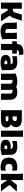

<svg xmlns="http://www.w3.org/2000/svg" viewBox="2872 -3688 828 6612"><g transform="rotate(90 3286.0 -382.0)"><path d="M69 0V-720H281V-412H301Q349 -412 375.5 -430.5Q402 -449 413 -488L481 -720H689V-708L601 -436Q576 -359 516 -306L705 -12V0H481L343 -233Q328 -232 313 -232H281V0Z M1054 12Q1001 12 949.5 1Q898 -10 856 -38Q814 -66 789 -116Q764 -166 764 -244V-384Q764 -404 763 -434Q762 -464 759.5 -493Q757 -522 752 -540L756 -548H976V-248Q976 -191 1002.5 -171.5Q1029 -152 1068 -152Q1082 -152 1094.5 -154Q1107 -156 1118 -159Q1112 -189 1112 -236V-384Q1112 -404 1111 -434Q1110 -464 1107.5 -493Q1105 -522 1100 -540L1104 -548H1324V-216Q1324 -196 1325 -165Q1326 -134 1329 -104Q1332 -74 1336 -56L1332 -48Q1278 -24 1207.5 -6Q1137 12 1054 12Z M1492 0V-388H1400V-548H1492Q1495 -630 1531.5 -680Q1568 -730 1630 -753Q1692 -776 1772 -776Q1802 -776 1825.5 -772.5Q1849 -769 1864 -764V-612H1852Q1843 -617 1828.5 -620.5Q1814 -624 1796 -624Q1758 -624 1733.5 -607Q1709 -590 1705 -548H1824V-388H1704V0Z M2152 12Q2014 12 1943 -26.5Q1872 -65 1872 -164Q1872 -226 1903.5 -264Q1935 -302 1989.5 -319Q2044 -336 2112 -336Q2131 -336 2150 -335Q2169 -334 2188 -331V-332Q2188 -380 2158.5 -396Q2129 -412 2072 -412Q2027 -412 1989.5 -405.5Q1952 -399 1928 -388H1916V-544Q1952 -553 1997 -558.5Q2042 -564 2096 -564Q2185 -564 2251.5 -543Q2318 -522 2355 -468Q2392 -414 2392 -316V-200Q2392 -178 2393 -147.5Q2394 -117 2396.5 -87.5Q2399 -58 2404 -40L2400 -32Q2346 -13 2285 -0.5Q2224 12 2152 12ZM2064 -168Q2064 -141 2084 -130.5Q2104 -120 2140 -120Q2155 -120 2170 -121.5Q2185 -123 2199 -127Q2193 -144 2191 -163.5Q2189 -183 2188 -216Q2166 -220 2144 -220Q2102 -220 2083 -207.5Q2064 -195 2064 -168Z M2520 0V-336Q2520 -356 2519 -387Q2518 -418 2515.5 -448Q2513 -478 2508 -496L2512 -504Q2566 -528 2637 -546Q2708 -564 2790 -564Q2835 -564 2879.5 -556Q2924 -548 2962 -528Q2998 -543 3046 -553.5Q3094 -564 3148 -564Q3195 -564 3242 -554.5Q3289 -545 3328.5 -518.5Q3368 -492 3392 -441.5Q3416 -391 3416 -308V0H3204V-304Q3204 -361 3179.5 -380.5Q3155 -400 3116 -400Q3103 -400 3089.5 -398.5Q3076 -397 3066 -395Q3076 -356 3076 -308V0H2864V-304Q2864 -361 2839.5 -380.5Q2815 -400 2776 -400Q2762 -400 2749.5 -398Q2737 -396 2726 -393Q2732 -363 2732 -316V0Z M3776 0V-720H4090Q4227 -720 4293.5 -667.5Q4360 -615 4360 -516Q4360 -467 4335.5 -420.5Q4311 -374 4263 -343Q4316 -324 4344 -284Q4372 -244 4372 -192Q4372 -96 4304 -48Q4236 0 4116 0ZM4072 -548H3988V-404H4064Q4106 -404 4127 -427.5Q4148 -451 4148 -484Q4148 -523 4125 -535.5Q4102 -548 4072 -548ZM4108 -256H3988V-164H4108Q4132 -164 4146 -176Q4160 -188 4160 -212Q4160 -233 4146 -244.5Q4132 -256 4108 -256Z M4480 0V-596Q4480 -616 4479 -646Q4478 -676 4475.5 -705Q4473 -734 4468 -752L4472 -760H4692V0Z M5072 12Q4934 12 4863 -26.5Q4792 -65 4792 -164Q4792 -226 4823.5 -264Q4855 -302 4909.5 -319Q4964 -336 5032 -336Q5051 -336 5070 -335Q5089 -334 5108 -331V-332Q5108 -380 5078.5 -396Q5049 -412 4992 -412Q4947 -412 4909.5 -405.5Q4872 -399 4848 -388H4836V-544Q4872 -553 4917 -558.5Q4962 -564 5016 -564Q5105 -564 5171.5 -543Q5238 -522 5275 -468Q5312 -414 5312 -316V-200Q5312 -178 5313 -147.5Q5314 -117 5316.5 -87.5Q5319 -58 5324 -40L5320 -32Q5266 -13 5205 -0.5Q5144 12 5072 12ZM4984 -168Q4984 -141 5004 -130.5Q5024 -120 5060 -120Q5075 -120 5090 -121.5Q5105 -123 5119 -127Q5113 -144 5111 -163.5Q5109 -183 5108 -216Q5086 -220 5064 -220Q5022 -220 5003 -207.5Q4984 -195 4984 -168Z M5408 -276Q5408 -380 5451.5 -443.5Q5495 -507 5569.5 -535.5Q5644 -564 5736 -564Q5805 -564 5856 -548V-384H5844Q5829 -390 5810 -395Q5791 -400 5764 -400Q5695 -400 5659.5 -368Q5624 -336 5624 -276Q5624 -216 5659.5 -184Q5695 -152 5764 -152Q5791 -152 5810 -157Q5829 -162 5844 -168H5856V-4Q5805 12 5736 12Q5641 12 5567 -16.5Q5493 -45 5450.5 -108.5Q5408 -172 5408 -276Z M6180 0H5968V-596Q5968 -616 5967 -646Q5966 -676 5963.5 -705Q5961 -734 5956 -752L5960 -760H6180V-339L6344 -548H6564V-536Q6554 -528 6538 -510Q6522 -492 6505.5 -471.5Q6489 -451 6475 -435L6351 -294L6492 -98Q6510 -73 6533.5 -48.5Q6557 -24 6572 -12V0H6332L6180 -228Z"/></g></svg>

Font: Kufam Black
Style: Regular
Weight: 900
Designer: Wael Morcos, Artur Schmal
Foundry: Original Type
Version: Version 1.301; ttfautohint (v1.8.3)